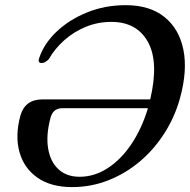

<svg xmlns="http://www.w3.org/2000/svg" viewBox="-20 -732 755 763"><path d="M61 -272.5Q79.5 -337 148.5 -337H577Q612 -486 567.8 -565.5Q523.5 -645 422.5 -645Q369 -645 321.2 -625.5Q273.5 -606 235.5 -572.2Q197.5 -538.5 174 -497Q158.5 -481 145 -481.5Q129 -482.5 135.5 -500.5Q154 -557.5 203.8 -605.2Q253.5 -653 325 -682.2Q396.5 -711.5 479.5 -711.5Q575 -711.5 633.5 -664.5Q692 -617.5 708.8 -534.5Q725.5 -451.5 695.5 -342.5Q675 -268 634.2 -203.8Q593.5 -139.5 536.8 -91.2Q480 -43 411.2 -15.8Q342.5 11.5 266.5 11.5Q182 11.5 128.5 -26.2Q75 -64 57.2 -128.2Q39.5 -192.5 61 -272.5ZM296.5 -29.5Q355 -29.5 408 -63.8Q461 -98 502.2 -159.5Q543.5 -221 568 -302H227.5Q190.5 -302 180.5 -263Q162.5 -195 171.2 -142.2Q180 -89.5 212.2 -59.5Q244.5 -29.5 296.5 -29.5Z"/></svg>

Font: Fraunces 9pt S000
Style: Italic
Weight: 400
Italic angle: -16°
Version: Version 1.000; ttfautohint (v1.8.3)